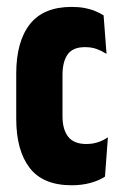

<svg xmlns="http://www.w3.org/2000/svg" viewBox="-20 -529 348 556"><path d="M187.5 7.5Q104.5 7.5 65.8 -43Q27 -93.5 27 -185.5V-316Q27 -408 66.2 -458.5Q105.5 -509 187.5 -509Q207.5 -509 224.2 -506Q241 -503 255 -497.2Q269 -491.5 280 -484.5L288.5 -373Q275 -381.5 260.2 -387Q245.5 -392.5 226 -392.5Q191 -392.5 176 -371.5Q161 -350.5 161 -311.5V-192.5Q161 -154 177.5 -133Q194 -112 230 -112Q249 -112 264.8 -117.5Q280.5 -123 292.5 -131.5L284 -17.5Q267.5 -6.5 242.5 0.5Q217.5 7.5 187.5 7.5Z"/></svg>

Font: Anek Latin Condensed
Style: Bold
Weight: 700
Width: 3
Designer: Yesha Goshar
Foundry: Ek Type
Version: Version 1.003